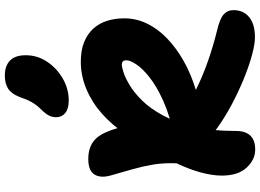

<svg xmlns="http://www.w3.org/2000/svg" viewBox="-161 -904 1078 796"><g transform="rotate(-90 378.0 -506.0)"><path d="M156 13Q114 13 81 -22.5Q48 -58 48 -126Q48 -163 60.5 -210.5Q73 -258 99 -313Q101 -368 93.5 -411.5Q86 -455 74 -497Q62 -539 48 -588Q37 -629 53 -654Q69 -679 117 -679Q173 -679 203.5 -645Q234 -611 253 -524L223 -528Q259 -582 305.5 -623Q352 -664 407 -687Q462 -710 520 -710Q568 -710 602 -696Q636 -682 658 -657.5Q680 -633 690 -600Q700 -567 700 -529Q700 -481 678.5 -436Q657 -391 617 -352.5Q577 -314 523 -283.5Q469 -253 403 -233Q464 -203 526.5 -181.5Q589 -160 646 -146Q698 -134 716 -118Q734 -102 734 -77Q734 -36 705 -12Q676 12 621 12Q593 12 547 -0.5Q501 -13 447.5 -35Q394 -57 341.5 -85Q289 -113 246 -144Q203 -175 179 -206Q168 -222 168.5 -248Q169 -274 180 -296.5Q191 -319 210 -323Q298 -341 358.5 -368.5Q419 -396 456 -425.5Q493 -455 509.5 -480.5Q526 -506 526 -520Q526 -531 521.5 -535.5Q517 -540 506 -540Q499 -540 476.5 -533Q454 -526 423 -507.5Q392 -489 359 -455.5Q326 -422 297.5 -369.5Q269 -317 251 -242Q233 -167 233 -65Q233 -40 224.5 -22.5Q216 -5 199 4Q182 13 156 13ZM359 -760Q325 -760 307.5 -774.5Q290 -789 290 -812Q290 -829 297.5 -843Q305 -857 320 -872Q341 -893 352.5 -913.5Q364 -934 374 -964Q388 -999 409.5 -1012Q431 -1025 462 -1025Q503 -1025 525 -1003.5Q547 -982 547 -938Q547 -890 520 -849.5Q493 -809 450 -784.5Q407 -760 359 -760Z"/></g></svg>

Font: Shantell Sans ExtraBold
Style: Regular
Weight: 800
Designer: Stephen Nixon, Anya Danilova, Shantell Martin
Foundry: Arrow Type
Version: Version 1.011;[c5ecc13dd]